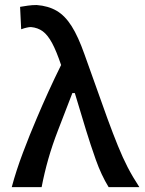

<svg xmlns="http://www.w3.org/2000/svg" viewBox="-20 -764 593 784"><path d="M28 0Q46 -67.5 73.8 -141Q101.5 -214.5 130.5 -282Q152 -333 177.2 -388.5Q202.5 -444 229.5 -498.5Q210.5 -555 192.8 -588Q175 -621 154.8 -636Q134.5 -651 106.5 -653.5Q91.5 -653.5 66.5 -644.5L62 -736Q76 -738.5 93.8 -741Q111.5 -743.5 129.5 -743.5Q177 -740 211.2 -720Q245.5 -700 272.5 -657.2Q299.5 -614.5 325 -542L418.5 -280.5Q442.5 -215 461.8 -167.8Q481 -120.5 501.2 -81.2Q521.5 -42 549 0H423.5Q393.5 -49 371.2 -111.8Q349 -174.5 331 -233.5L285.5 -384H275.5L216.5 -231Q193.5 -171.5 177.2 -114.5Q161 -57.5 150 0Z"/></svg>

Font: Commissioner Flair Medium
Style: Regular
Weight: 500
Designer: Kostas Bartsokas
Foundry: Kostas Bartsokas
Version: Version 1.000; ttfautohint (v1.8.3)